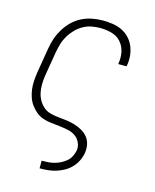

<svg xmlns="http://www.w3.org/2000/svg" viewBox="-112 -605 724 896"><g transform="rotate(15 250.0 -156.5)"><path d="M166 215V178H167Q182 178 197 177Q212 176 227 172Q242 168 256 161Q270 154 282.5 143.5Q295 133 302 118.5Q309 104 312 90Q315 69 306 50.5Q297 32 281 21.5Q265 11 245 7Q225 3 204.5 0.5Q184 -2 163.5 -4Q143 -6 124 -12.5Q105 -19 90 -31.5Q75 -44 63.5 -59.5Q52 -75 45.5 -94Q39 -113 36.5 -133Q34 -153 35.5 -174Q37 -195 40 -215L60 -335Q64 -361 72.5 -385.5Q81 -410 95 -433Q109 -456 128.5 -475Q148 -494 172 -506Q196 -518 222 -523Q248 -528 273 -528Q297 -528 321 -524.5Q345 -521 365.5 -511Q386 -501 401.5 -485Q417 -469 426 -448Q435 -427 437.5 -403.5Q440 -380 436 -356L435 -350H395V-354Q400 -383 394 -410Q388 -437 370.5 -456.5Q353 -476 326 -483.5Q299 -491 270 -491Q250 -491 229 -487Q208 -483 188.5 -472Q169 -461 153.5 -445Q138 -429 126.5 -410Q115 -391 109 -370.5Q103 -350 99 -329L79 -209Q76 -189 75.5 -168.5Q75 -148 79 -128.5Q83 -109 92.5 -92Q102 -75 116.5 -62.5Q131 -50 150.5 -45Q170 -40 190.5 -38Q211 -36 231 -33.5Q251 -31 270 -25Q289 -19 306 -9.5Q323 0 335 15Q347 30 351 49.5Q355 69 352 90Q349 109 340 128Q331 147 316.5 162.5Q302 178 283.5 188.5Q265 199 245.5 205Q226 211 206.5 213Q187 215 167 215Z"/></g></svg>

Font: Iosevka Term Curly XLt Obl
Style: Regular
Weight: 200
Italic angle: -9°
Designer: Belleve Invis
Foundry: Belleve Invis
Version: Version 32.3.0